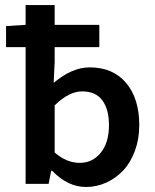

<svg xmlns="http://www.w3.org/2000/svg" viewBox="-20 -726 612 758"><path d="M319.8 12.2Q247.1 12.2 186 -51.8H182.1L171.9 0H81.1V-540H3.9V-623L81.1 -627.9V-706.1H195.8V-627.9H372.1V-540H195.8V-481.9L191.9 -398.9Q264.2 -460 334 -460Q426.3 -460 478 -398.4Q529.8 -336.9 529.8 -231.9Q529.8 -176.8 512.5 -130.1Q495.1 -83.5 466.1 -52.7Q437 -22 399.2 -4.9Q361.3 12.2 319.8 12.2ZM294.9 -83Q345.2 -83 377.7 -123Q410.2 -163.1 410.2 -231.9Q410.2 -294.4 384 -329.8Q357.9 -365.2 304.2 -365.2Q252.4 -365.2 195.8 -310.1V-124Q242.7 -83 294.9 -83Z"/></svg>

Font: Source Sans 3 Semibold
Style: Regular
Weight: 600
Designer: Paul D. Hunt
Foundry: Adobe
Version: Version 3.052;hotconv 1.1.0;makeotfexe 2.6.0